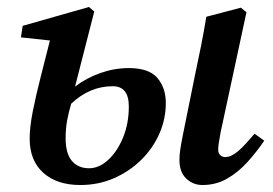

<svg xmlns="http://www.w3.org/2000/svg" viewBox="-20 -516 782 550"><path d="M560 14Q533 14 513.5 -4.5Q494 -23 494 -58Q494 -72 496.5 -88.5Q499 -105 504 -130L538 -298Q547 -340 555.5 -382.5Q564 -425 571 -468L670 -494L686 -481L612 -137Q609 -121 607 -108Q605 -95 605 -87Q605 -77 611 -71.5Q617 -66 625 -66Q642 -66 661.5 -82.5Q681 -99 709 -133L737 -113Q716 -82 689.5 -52.5Q663 -23 631 -4.5Q599 14 560 14ZM168 -120Q168 -76 186 -55Q204 -34 235 -34Q264 -34 290 -58Q316 -82 332.5 -122Q349 -162 349 -211Q349 -269 303 -269Q237 -269 184 -219Q177 -196 172.5 -172Q168 -148 168 -120ZM210 14Q143 14 104 -21Q65 -56 65 -119Q65 -152 74 -197.5Q83 -243 96.5 -295.5Q110 -348 123 -400L40 -409L45 -442L235 -496L250 -483L195 -268Q228 -293 268 -307Q308 -321 349 -321Q407 -321 431 -292.5Q455 -264 455 -221Q455 -175 436.5 -133Q418 -91 384.5 -58Q351 -25 306.5 -5.5Q262 14 210 14Z"/></svg>

Font: Source Serif 4 Semibold
Style: Italic
Weight: 600
Italic angle: -12°
Designer: Frank Grießhammer
Foundry: Adobe
Version: Version 4.005;hotconv 1.1.0;makeotfexe 2.6.0